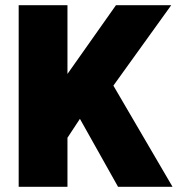

<svg xmlns="http://www.w3.org/2000/svg" viewBox="-20 -720 685 740"><path d="M52 0H240V-189L288 -262L435 0H645L417 -390L640 -700H427L240 -435V-700H52Z"/></svg>

Font: Arthouse Owned Black
Style: Regular
Weight: 900
Designer: Jeremy Tribby
Foundry: Tribby Type
Version: Version 1.000;PS 001.000;hotconv 1.0.88;makeotf.lib2.5.64775